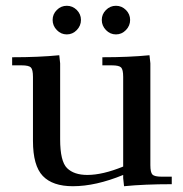

<svg xmlns="http://www.w3.org/2000/svg" viewBox="-20 -637 633 664"><path d="M22 -411V-439Q115 -439 185 -446L188 -418V-155Q188 -79 212 -55.5Q236 -32 282 -32Q335 -32 406 -61V-371Q406 -396 399 -403.5Q392 -411 367 -411H334V-439Q427 -439 497 -446L500 -418V-66Q500 -41 507 -33.5Q514 -26 539 -26H574V0Q479 0 409 7L406 -21V-32Q311 7 232 7Q162 7 128 -28.5Q94 -64 94 -150V-371Q94 -396 87 -403.5Q80 -411 55 -411ZM176.5 -533Q162 -548 162 -568Q162 -588 176.5 -602.5Q191 -617 211 -617Q231 -617 245.5 -602.5Q260 -588 260 -568Q260 -548 245.5 -533Q231 -518 211 -518Q191 -518 176.5 -533ZM346.5 -533Q332 -548 332 -568Q332 -588 346.5 -602.5Q361 -617 381 -617Q401 -617 415.5 -602.5Q430 -588 430 -568Q430 -548 415.5 -533Q401 -518 381 -518Q361 -518 346.5 -533Z"/></svg>

Font: Dihjauti
Style: Bold
Weight: 700
Designer: T. Christopher White
Version: Version 3.0.0